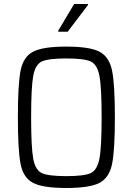

<svg xmlns="http://www.w3.org/2000/svg" viewBox="-20 -928 661 956"><path d="M69 -344Q69 -508 82.5 -576.5Q96 -645 144.5 -670.5Q193 -696 310 -696Q427 -696 475.5 -670.5Q524 -645 538 -576.5Q552 -508 552 -344Q552 -180 538 -111.5Q524 -43 475.5 -17.5Q427 8 310 8Q193 8 144.5 -17.5Q96 -43 82.5 -111.5Q69 -180 69 -344ZM486 -344Q486 -494 475 -550.5Q464 -607 431.5 -622Q399 -637 310 -637Q221 -637 188.5 -622Q156 -607 145.5 -550.5Q135 -494 135 -344Q135 -194 145.5 -137.5Q156 -81 188.5 -66Q221 -51 310 -51Q399 -51 431.5 -66Q464 -81 475 -137.5Q486 -194 486 -344ZM270 -770V-775L349 -908H418V-903L317 -770Z"/></svg>

Font: Saira Semi Condensed Light
Style: Regular
Weight: 300
Width: 4
Designer: Hector Gatti with collaboration of the Omnibus-Type team
Foundry: Omnibus-Type
Version: Version 1.001; ttfautohint (v1.8)